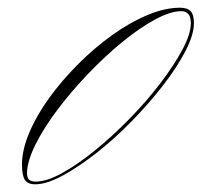

<svg xmlns="http://www.w3.org/2000/svg" viewBox="-20 -470 523 498"><path d="M447 -450Q466 -450 474.5 -441Q483 -432 483 -410Q483 -380 461 -337.5Q439 -295 402.5 -248Q366 -201 321.5 -155.5Q277 -110 230.5 -73.5Q184 -37 142.5 -14.5Q101 8 71 8Q52 8 44.5 -3.5Q37 -15 37 -43Q37 -81 56 -126Q75 -171 108 -216.5Q141 -262 183 -304Q225 -346 271 -379Q317 -412 362.5 -431Q408 -450 447 -450ZM475 -410Q475 -441 450 -441Q422 -441 381.5 -419Q341 -397 296.5 -360.5Q252 -324 208.5 -278.5Q165 -233 129.5 -186Q94 -139 72.5 -96Q51 -53 50 -22Q50 -10 55 -4.5Q60 1 73 1Q101 1 141 -21Q181 -43 226.5 -80Q272 -117 316 -162Q360 -207 395.5 -253.5Q431 -300 453 -341Q475 -382 475 -410Z"/></svg>

Font: Ballet 24pt
Style: Regular
Weight: 400
Designer: Maximiliano R. Sproviero
Foundry: Omnibus-Type
Version: Version 1.100